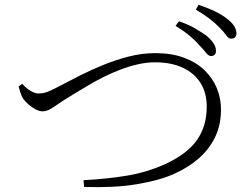

<svg xmlns="http://www.w3.org/2000/svg" viewBox="-20 -810 1040 795"><path d="M856 -578Q844 -577 833 -591.5Q822 -606 805 -623Q789 -642 765 -662Q741 -682 707 -703L721 -722Q759 -709 786.5 -693Q814 -677 834 -663Q873 -630 874 -603Q875 -591 870 -585Q865 -579 856 -578ZM326 -64Q425 -69 507.5 -83Q590 -97 665 -131Q754 -172 795 -229.5Q836 -287 836 -368Q836 -426 810 -467Q784 -508 736 -530Q688 -552 623 -552Q587 -552 550 -543.5Q513 -535 476.5 -521Q440 -507 406.5 -490Q373 -473 344 -455.5Q315 -438 291 -424Q233 -389 205.5 -369Q178 -349 157 -349Q143 -349 127 -357.5Q111 -366 97.5 -378Q84 -390 76 -401Q69 -412 65 -425Q61 -438 57 -452L72 -463Q89 -444 107 -433.5Q125 -423 139 -423Q150 -423 160.5 -425Q171 -427 188 -434.5Q205 -442 233 -457Q267 -475 311.5 -497.5Q356 -520 407.5 -541Q459 -562 513.5 -576Q568 -590 623 -590Q691 -590 742 -571Q793 -552 827 -519Q861 -486 878 -444.5Q895 -403 895 -357Q895 -293 871 -243Q847 -193 804.5 -155.5Q762 -118 707 -93Q676 -78 634.5 -66.5Q593 -55 545 -47Q497 -39 442 -36.5Q387 -34 328 -36ZM938 -650Q927 -649 916.5 -664Q906 -679 888 -697Q869 -716 847 -733Q825 -750 791 -770L802 -790Q841 -777 870 -763Q899 -749 918 -734Q938 -719 948 -704.5Q958 -690 959 -674Q960 -664 954.5 -657Q949 -650 938 -650Z"/></svg>

Font: Noto Serif SC ExtraLight Light
Style: Regular
Weight: 300
Version: Version 2.002-H1;hotconv 1.1.0;makeotfexe 2.6.0